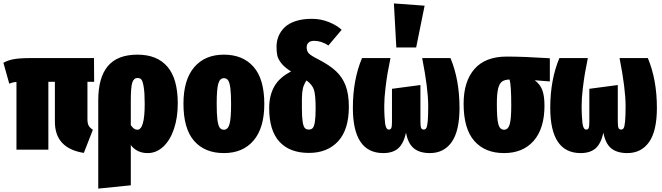

<svg xmlns="http://www.w3.org/2000/svg" viewBox="-35 -873 3862 1120"><path d="M475.1 -176.8Q475.1 -153.3 482.2 -140.1Q489.3 -127 506.8 -116.2L454.1 19Q285.2 -7.8 285.2 -163.1V-396H247.1V0H61V-395Q41 -394 19 -384.8L-15.1 -506.8Q10.7 -521.5 45.4 -527.8Q80.1 -534.2 145 -534.2H513.2L514.2 -396H475.1Z M767.1 -554.2Q881.3 -554.2 941.7 -483.9Q1002 -413.6 1002 -269Q1002 -187 979.7 -120.8Q957.5 -54.7 917.2 -17.3Q877 20 826.2 20Q763.7 20 728 -26.9V208L538.1 227.1V-287.1Q538.1 -420.4 594 -487.3Q649.9 -554.2 767.1 -554.2ZM766.1 -116.2Q809.1 -116.2 809.1 -266.1Q809.1 -331.5 803.2 -366.2Q797.4 -400.9 789.3 -409.4Q781.2 -418 767.1 -418Q745.1 -418 736.6 -391.1Q728 -364.3 728 -286.1V-143.1Q745.6 -116.2 766.1 -116.2Z M1506.8 -266.1Q1506.8 -127 1444.3 -53.5Q1381.8 20 1271 20Q1159.7 20 1097.4 -51Q1035.2 -122.1 1035.2 -268.1Q1035.2 -407.2 1097.7 -480.7Q1160.2 -554.2 1271 -554.2Q1381.8 -554.2 1444.3 -482.9Q1506.8 -411.6 1506.8 -266.1ZM1271 -417Q1247.6 -417 1238.3 -384.8Q1229 -352.5 1229 -268.1Q1229 -208 1233.2 -175Q1237.3 -142.1 1246.1 -129.2Q1254.9 -116.2 1271 -116.2Q1294.4 -116.2 1303.7 -148.4Q1313 -180.7 1313 -266.1Q1313 -325.7 1308.8 -358.4Q1304.7 -391.1 1295.9 -404.1Q1287.1 -417 1271 -417Z M1817.9 -528.8Q1886.7 -493.7 1924.8 -458Q1962.9 -422.4 1981.4 -372.8Q2000 -323.2 2000 -250Q2000 -116.7 1937.3 -48.8Q1874.5 19 1767.1 19Q1654.8 19 1595 -46.4Q1535.2 -111.8 1535.2 -242.2Q1535.2 -315.4 1564.9 -368.4Q1594.7 -421.4 1663.1 -456.1Q1626.5 -478.5 1607.2 -502.7Q1587.9 -526.9 1583 -547.6Q1578.1 -568.4 1578.1 -600.1Q1578.1 -633.3 1589.8 -661.9Q1601.6 -690.4 1625.5 -713.6Q1649.4 -736.8 1689.9 -750Q1730.5 -763.2 1784.2 -763.2Q1836.4 -763.2 1883.1 -744.4Q1929.7 -725.6 1958 -699.2L1880.9 -607.9Q1838.9 -634.8 1797.9 -634.8Q1775.9 -634.8 1764.9 -624.5Q1753.9 -614.3 1753.9 -597.2Q1753.9 -576.2 1765.1 -563Q1776.4 -549.8 1817.9 -528.8ZM1766.1 -117.2Q1781.2 -117.2 1789.3 -126.2Q1797.4 -135.3 1801.8 -162.4Q1806.2 -189.5 1806.2 -241.2Q1806.2 -315.4 1797.1 -346.9Q1788.1 -378.4 1752.9 -403.8Q1747.1 -396 1742.9 -387Q1738.8 -377.9 1735.8 -370.6Q1732.9 -363.3 1731 -351.6Q1729 -339.8 1728 -333.3Q1727.1 -326.7 1726.6 -311.8Q1726.1 -296.9 1726.1 -290.8Q1726.1 -284.7 1726.1 -266.4Q1726.1 -248 1726.1 -241.2Q1726.1 -189.9 1730.5 -162.6Q1734.9 -135.3 1743.2 -126.2Q1751.5 -117.2 1766.1 -117.2Z M2262.7 -853 2441.9 -839.8 2392.6 -596.2H2276.9ZM2592.8 -534.2Q2645.5 -407.7 2645.5 -244.1Q2645.5 -109.4 2600.1 -44.7Q2554.7 20 2472.7 20Q2412.6 20 2378.7 -8.1Q2344.7 -36.1 2333.5 -99.1Q2319.3 -35.2 2287.8 -7.6Q2256.3 20 2200.7 20Q2023.4 20 2023.4 -244.1Q2023.4 -406.7 2076.7 -534.2H2242.7Q2231.4 -476.6 2225.8 -445.6Q2220.2 -414.6 2213.4 -357.4Q2206.5 -300.3 2206.5 -254.9Q2206.5 -219.7 2208 -194.6Q2209.5 -169.4 2211.4 -154.5Q2213.4 -139.6 2217 -131.1Q2220.7 -122.6 2224.4 -119.9Q2228 -117.2 2232.9 -117.2Q2243.7 -117.2 2247.6 -126.2Q2251.5 -135.3 2251.5 -164.1V-355L2417.5 -377V-164.1Q2417.5 -136.2 2421.6 -126.7Q2425.8 -117.2 2436.5 -117.2Q2446.8 -117.2 2451.9 -126Q2457 -134.8 2460 -164.8Q2462.9 -194.8 2462.9 -254.9Q2462.9 -355 2427.7 -534.2Z M3172.4 -533.2V-397.9L3084.5 -404.8Q3116.7 -380.4 3128.9 -346.2Q3141.1 -312 3141.1 -256.8Q3141.1 -123.5 3078.4 -51.8Q3015.6 20 2905.3 20Q2793.9 20 2731.7 -51Q2669.4 -122.1 2669.4 -268.1Q2669.4 -397.9 2732.7 -470.5Q2795.9 -543 2921.4 -543Q3018.1 -543 3172.4 -533.2ZM2905.3 -116.2Q2928.7 -116.2 2938 -147Q2947.3 -177.7 2947.3 -256.8Q2947.3 -377.9 2937.5 -409.2Q2908.2 -408.2 2893.1 -397Q2877.9 -385.7 2870.6 -355.5Q2863.3 -325.2 2863.3 -267.1Q2863.3 -177.7 2872.3 -147Q2881.3 -116.2 2905.3 -116.2Z M3744.1 -534.2Q3796.9 -407.7 3796.9 -244.1Q3796.9 -109.4 3751.5 -44.7Q3706.1 20 3624 20Q3564 20 3530 -8.1Q3496.1 -36.1 3484.9 -99.1Q3470.7 -35.2 3439.2 -7.6Q3407.7 20 3352.1 20Q3174.8 20 3174.8 -244.1Q3174.8 -406.7 3228 -534.2H3394Q3382.8 -476.6 3377.2 -445.6Q3371.6 -414.6 3364.7 -357.4Q3357.9 -300.3 3357.9 -254.9Q3357.9 -219.7 3359.4 -194.6Q3360.8 -169.4 3362.8 -154.5Q3364.7 -139.6 3368.4 -131.1Q3372.1 -122.6 3375.7 -119.9Q3379.4 -117.2 3384.3 -117.2Q3395 -117.2 3398.9 -126.2Q3402.8 -135.3 3402.8 -164.1V-355L3568.8 -377V-164.1Q3568.8 -136.2 3573 -126.7Q3577.1 -117.2 3587.9 -117.2Q3598.1 -117.2 3603.3 -126Q3608.4 -134.8 3611.3 -164.8Q3614.3 -194.8 3614.3 -254.9Q3614.3 -355 3579.1 -534.2Z"/></svg>

Font: Fira Sans Compressed Heavy
Style: Regular
Weight: 900
Width: 1
Designer: Carrois Corporate & Edenspiekermann AG
Foundry: Carrois Corporate GbR & Edenspiekermann AG
Version: Version 4.203;PS 004.203;hotconv 1.0.88;makeotf.lib2.5.64775